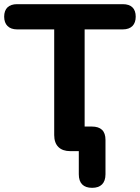

<svg xmlns="http://www.w3.org/2000/svg" viewBox="-31 -725 671 921"><path d="M411 176C452 176 475 154 475 111V-54C475 -97 453 -118 409 -118H375V-584H558C599 -584 620 -607 620 -645C620 -684 599 -705 558 -705H51C11 -705 -11 -684 -11 -645C-11 -607 11 -584 51 -584H229V-77C229 -27 257 0 306 0H347V111C347 154 369 176 411 176Z"/></svg>

Font: SN Pro
Style: Bold
Weight: 700
Designer: Tobias Whetton
Foundry: Supernotes
Version: Version 1.003;Glyphs 3.3 (3324)